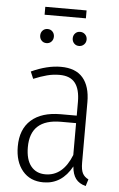

<svg xmlns="http://www.w3.org/2000/svg" viewBox="-56 -843 554 894"><g transform="rotate(5 220.5 -396.5)"><path d="M389 -21 379 11Q348 3 332.5 -17.5Q317 -38 314 -75Q267 11 181 11Q119 11 83.5 -31.5Q48 -74 48 -145Q48 -226 96.5 -269Q145 -312 234 -312H309V-376Q309 -435 286 -464.5Q263 -494 213 -494Q183 -494 154.5 -486.5Q126 -479 92 -465L78 -498Q152 -532 216 -532Q285 -532 319 -492.5Q353 -453 353 -379V-96Q353 -63 361.5 -46.5Q370 -30 389 -21ZM309 -128V-277H238Q95 -277 95 -146Q95 -88 119.5 -57.5Q144 -27 187 -27Q269 -27 309 -128ZM171 -669Q171 -655 162 -645.5Q153 -636 139 -636Q125 -636 116 -645.5Q107 -655 107 -669Q107 -683 116 -692.5Q125 -702 139 -702Q153 -702 162 -692.5Q171 -683 171 -669ZM324 -669Q324 -655 314.5 -645.5Q305 -636 291 -636Q277 -636 268 -645.5Q259 -655 259 -669Q259 -683 268 -692.5Q277 -702 291 -702Q305 -702 314.5 -692.5Q324 -683 324 -669ZM312 -767H119V-804H312Z"/></g></svg>

Font: Fira Sans Extra Condensed ExtraLight
Style: Regular
Weight: 275
Width: 1
Designer: Carrois Corporate & Edenspiekermann AG
Foundry: Carrois Corporate GbR & Edenspiekermann AG
Version: Version 4.203